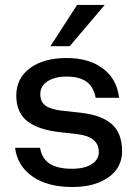

<svg xmlns="http://www.w3.org/2000/svg" viewBox="-20 -747 555 777"><path d="M403.8 -727.1 262.2 -560.1H184.1L292 -727.1ZM293 -204.1 208 -213.9Q126 -225.6 85.9 -260.5Q45.9 -295.4 45.9 -359.9Q45.9 -429.7 100.8 -470.9Q155.8 -512.2 250 -512.2Q340.8 -512.2 397.2 -469.2Q453.6 -426.3 461.9 -351.1H367.2Q358.9 -395 330.6 -416Q302.2 -437 250 -437Q201.2 -437 172.1 -417.7Q143.1 -398.4 143.1 -366.2Q143.1 -335.4 163.1 -320.3Q183.1 -305.2 225.1 -299.8L313 -290Q396 -279.3 435.1 -242.2Q474.1 -205.1 474.1 -134.8Q474.1 -68.8 418.9 -29.5Q363.8 9.8 272.9 9.8Q172.9 9.8 111.6 -32.7Q50.3 -75.2 41 -148.9H142.1Q149.4 -105 181.2 -84.5Q212.9 -64 272 -64Q320.8 -64 350.3 -82.3Q379.9 -100.6 379.9 -131.8Q379.9 -193.8 293 -204.1Z"/></svg>

Font: Overused Grotesk Medium
Style: Regular
Weight: 500
Version: Version 0.002